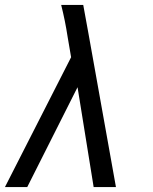

<svg xmlns="http://www.w3.org/2000/svg" viewBox="-21 -755 617 775"><path d="M-1 0H89L292 -403L357 0H447L336 -620L315 -735H226Q234 -703 240.5 -671Q247 -639 252 -606L266 -524Z"/></svg>

Font: Iosevka Sparkle
Style: Italic
Weight: 400
Italic angle: -9°
Designer: Belleve Invis
Foundry: Belleve Invis
Version: Version 4.5.0; ttfautohint (v1.8.3)